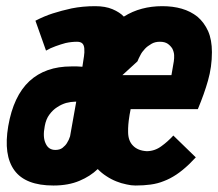

<svg xmlns="http://www.w3.org/2000/svg" viewBox="-20 -578 690 607"><path d="M289 -43.5Q301.5 -30.5 316.5 -21Q331.5 -11 348 -4.5Q362.5 1.5 380 5Q394.5 8.5 408.5 8.5Q434.5 8.5 456 5.5Q478.5 2.5 498 -5.5Q517 -12.5 537.5 -26Q557 -39 578 -59L599 -80.5L528 -149.5Q509.5 -129.5 490.5 -116Q470 -100.5 444.5 -100Q416 -101.5 400.5 -117.5Q385 -133 385 -161Q384.5 -183 389 -210.5Q389 -212 389.8 -216Q390.5 -220 391 -222Q391.5 -223.5 392 -227.5Q392.5 -231.5 393 -233H605.5Q626 -282 637.5 -323Q650 -366.5 650 -413Q650 -452 638 -479.5Q625.5 -507 604.5 -525Q582.5 -542.5 554.5 -550.5Q527 -558.5 493 -558.5Q459 -558.5 429 -550.5Q398.5 -542.5 371.5 -525.5Q359 -539 335.5 -549Q313 -558.5 281 -558.5Q241.5 -558.5 206.5 -551.5Q174.5 -544.5 146.5 -535.5Q120 -527 92 -512.5L125.5 -418Q139 -426 156 -432Q172.5 -438 187.5 -442Q206 -446 223.5 -446Q235 -446 240.5 -440.5Q245.5 -435.5 246.5 -425Q247.5 -412 245.5 -400Q245 -396 243.2 -385Q241.5 -374 240.5 -367Q229.5 -368 224 -368H205.5Q123.5 -368 73 -321.5Q22.5 -274.5 6 -179Q-9.5 -87.5 25.5 -39.5Q60.5 8.5 149 8.5Q196.5 8.5 231.5 -6.5Q265 -20.5 289 -43.5ZM221 -256.5 201.5 -147Q198 -135.5 191.5 -125.5Q187 -118 177.5 -110.5Q169 -104 155 -104Q133.5 -104 124.5 -124Q114.5 -144 121.5 -179.5Q125.5 -201.5 136 -215.5Q147 -230.5 160.5 -239Q174 -248 189 -252.5Q205 -256.5 216.5 -256.5ZM367 -340.5 414.5 -384Q418.5 -394 424 -404Q428.5 -413.5 438.5 -424Q446 -432 459 -439.5Q470 -446 485.5 -446Q501 -446 510.5 -439.5Q519.5 -433 525 -424Q530 -413.5 530.5 -404Q531 -394 529.5 -384L522 -340.5Z"/></svg>

Font: B612
Style: Regular
Weight: 700
Italic angle: -10°
Designer: Nicolas Chauveau, Thomas Paillot, Jonathan Favre-Lamarine, Jean-Luc Vinot
Foundry: AIRBUS
Version: Version 1.008